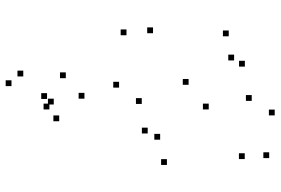

<svg xmlns="http://www.w3.org/2000/svg" viewBox="-172 -403 965 660"><g transform="rotate(90 310.0 -72.5)"><path d="M104.3 -356.8V-376.8H84.3V-356.8ZM271 -218.8V-238.8H251V-218.8ZM459.7 -121V-141H439.7V-121ZM438.3 -78.2V-98.2H418.3V-78.2ZM336.8 -57.8V-77.8H316.8V-57.8ZM93.7 -96.5V-116.5H73.7V-96.5ZM100.7 -5.3V-25.3H80.7V-5.3ZM280.7 20.2V0.2H260.7V20.2ZM546.5 -144.3V-164.3H526.5V-144.3ZM355.7 -288V-308H335.7V-288ZM187.3 -375.2V-395.2H167.3V-375.2ZM208.5 -412.2V-432.2H188.5V-412.2ZM326.3 -435.8V-455.8H306.3V-435.8ZM526.3 -411.8V-431.8H506.3V-411.8ZM523 -495.8V-515.8H503V-495.8ZM376.2 -514.8V-534.8H356.2V-514.8ZM355.7 259.7V239.7H335.7V259.7ZM338.7 244.7V224.7H318.7V244.7ZM242.3 349.5V329.5H222.3V349.5ZM275.5 390V370H255.5V390ZM396.3 226V206H376.3V226ZM318.7 139.2V119.2H298.7V139.2ZM248.3 203.3V183.3H228.3V203.3ZM319.7 267.8V247.8H299.7V267.8Z"/></g></svg>

Font: Monaspace Argon Dots Var
Style: Regular
Weight: 400
Designer: Riley Cran and the Lettermatic Team
Version: Version 1.100 (Monaspace Argon Dots)